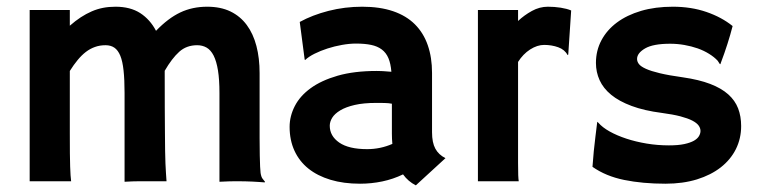

<svg xmlns="http://www.w3.org/2000/svg" viewBox="-20 -540 2270 572"><path d="M68.4 -510.3H188V-463.4Q204.6 -478 220.7 -488.5Q236.8 -499 253.2 -506.1Q269.5 -513.2 286.9 -516.6Q304.2 -520 324.2 -520Q368.2 -520 397.7 -501Q427.2 -481.9 444.8 -448.2Q481 -485.8 517.1 -502.9Q553.2 -520 597.2 -520Q637.2 -520 666.5 -505.9Q695.8 -491.7 715.1 -465.6Q734.4 -439.5 743.9 -403.1Q753.4 -366.7 753.4 -322.3V-202.6Q753.4 -158.7 753.4 -128.2Q753.4 -97.7 753.9 -76.9Q754.4 -56.2 754.9 -43.9Q755.4 -31.7 756.3 -24.9Q758.3 -12.2 762.5 -7.3Q766.6 -2.4 769.5 1.5L768.6 3.4Q761.7 2.9 752.4 2.2Q743.2 1.5 732.2 1Q721.2 0.5 709.2 0.2Q697.3 0 685.5 0Q677.2 0 664.3 0.2Q651.4 0.5 633.8 1.5V-262.7Q633.8 -302.7 629.4 -330.1Q625 -357.4 616.5 -374.3Q607.9 -391.1 595.5 -398.2Q583 -405.3 567.4 -405.3Q535.6 -405.3 513.9 -385.7Q492.2 -366.2 470.7 -329.1V-322.3Q470.7 -262.7 470.9 -219Q471.2 -175.3 471.4 -143.8Q471.7 -112.3 471.9 -90.6Q472.2 -68.8 472.9 -53Q473.6 -37.1 474.4 -24.9Q475.1 -12.7 476.1 0H414.1Q410.2 0 393.8 0Q377.4 0 351.1 1.5V-263.2Q351.1 -302.7 348.1 -330.1Q345.2 -357.4 338.4 -374Q331.5 -390.6 320.8 -397.9Q310.1 -405.3 294.4 -405.3Q277.3 -405.3 262.9 -400.1Q248.5 -395 235.8 -385.3Q223.1 -375.5 211.4 -361.3Q199.7 -347.2 188 -328.6V-141.1Q188 -106.4 188.2 -83Q188.5 -59.6 189 -43.7Q189.5 -27.8 190.2 -17.8Q190.9 -7.8 191.9 0H68.4Z M842.8 -162.1Q842.8 -193.8 858.2 -223.9Q873.5 -253.9 905.3 -277.1Q937 -300.3 986.1 -314.5Q1035.2 -328.6 1102.1 -328.6Q1106.4 -328.6 1111.1 -328.4Q1115.7 -328.1 1120.6 -328.1L1146 -326.2Q1144 -350.6 1137.2 -366.7Q1130.4 -382.8 1117.4 -392.6Q1104.5 -402.3 1085.7 -406.2Q1066.9 -410.2 1040.5 -410.2Q1021 -410.2 998.8 -406.2Q976.6 -402.3 955.6 -395.5Q934.6 -388.7 917 -379.9Q899.4 -371.1 889.2 -361.3L887.7 -362.3L873 -474.6Q910.2 -495.1 958.7 -507.6Q1007.3 -520 1059.1 -520Q1111.8 -520 1151.1 -506.6Q1190.4 -493.2 1216.1 -467.5Q1241.7 -441.9 1254.4 -405.3Q1267.1 -368.7 1267.1 -322.8V-146Q1267.1 -115.2 1276.9 -97.2Q1286.6 -79.1 1307.1 -68.8L1218.8 12.2Q1195.8 0.5 1180.7 -20.5Q1151.4 -6.3 1118.9 0.5Q1086.4 7.3 1052.7 7.3Q1003.4 7.3 964.6 -4.4Q925.8 -16.1 898.7 -37.8Q871.6 -59.6 857.2 -91.1Q842.8 -122.6 842.8 -162.1ZM962.4 -165.5Q962.4 -134.8 990.7 -115.2Q1019 -95.7 1073.7 -95.7Q1113.3 -95.7 1148.9 -111.3Q1147.5 -126 1147.5 -141.6V-231Q1138.7 -232.9 1125.2 -233.2Q1111.8 -233.4 1100.6 -233.4Q1063 -233.4 1036.6 -227.3Q1010.3 -221.2 993.7 -211.2Q977.1 -201.2 969.7 -189.2Q962.4 -177.2 962.4 -165.5Z M1403.8 -510.3H1523.4V-477.5Q1541.5 -494.6 1564.5 -507.3Q1587.4 -520 1612.3 -520Q1631.8 -520 1650.4 -517.1Q1668.9 -514.2 1681.6 -508.8L1672.9 -377.4L1670.9 -376Q1662.6 -392.1 1643.1 -399.2Q1623.5 -406.2 1601.1 -406.2Q1580.6 -406.2 1559.3 -392.6Q1538.1 -378.9 1523.4 -355.5V-54.7Q1523.4 -29.8 1523.9 -18.1Q1524.4 -6.3 1525.4 0H1403.8Z M1745.1 -43Q1746.6 -65.9 1749 -89.8Q1751.5 -113.8 1753.9 -133.1Q1756.3 -152.3 1757.8 -164.8Q1759.3 -177.2 1759.3 -177.2Q1759.8 -177.2 1762.7 -174.3Q1774.4 -160.6 1796.1 -148.4Q1817.9 -136.2 1845.9 -127Q1874 -117.7 1906.5 -112.3Q1939 -106.9 1972.7 -106.9Q2000.5 -106.9 2018.6 -110.8Q2036.6 -114.7 2047.4 -120.8Q2058.1 -127 2062.5 -134.8Q2066.9 -142.6 2066.9 -149.9Q2066.9 -158.2 2061.3 -166Q2055.7 -173.8 2042.5 -180.7Q2029.3 -187.5 2007.1 -193.4Q1984.9 -199.2 1951.7 -203.6Q1898.9 -210.4 1861.6 -224.4Q1824.2 -238.3 1800.8 -257.6Q1777.3 -276.9 1766.4 -301Q1755.4 -325.2 1755.4 -352.5Q1755.4 -389.2 1771.7 -419.9Q1788.1 -450.7 1817.9 -472.9Q1847.7 -495.1 1889.9 -507.6Q1932.1 -520 1984.4 -520Q2039.1 -520 2084.5 -504.4Q2129.9 -488.8 2162.6 -462.4Q2155.8 -436 2147.2 -409.2Q2138.7 -382.3 2127.4 -352.5Q2126.5 -348.6 2125.5 -348.6Q2124.5 -348.6 2122.3 -352.5Q2120.1 -356.4 2118.2 -358.9Q2107.9 -370.1 2092.5 -379.6Q2077.1 -389.2 2058.6 -395.8Q2040 -402.3 2019 -406Q1998 -409.7 1976.6 -409.7Q1925.8 -409.7 1901.9 -395.8Q1877.9 -381.8 1877.9 -364.3Q1877.9 -356.4 1883.5 -349.1Q1889.2 -341.8 1904.3 -335Q1919.4 -328.1 1946 -321.8Q1972.7 -315.4 2014.6 -309.6Q2062.5 -302.7 2095.7 -290Q2128.9 -277.3 2149.4 -259Q2169.9 -240.7 2179 -217Q2188 -193.4 2188 -164.6Q2188 -127.4 2172.4 -95.9Q2156.7 -64.5 2127.4 -41.5Q2098.1 -18.6 2056.4 -5.6Q2014.6 7.3 1962.4 7.3Q1894.5 7.3 1839.6 -3.9Q1784.7 -15.1 1745.1 -43Z"/></svg>

Font: Hammersmith One
Style: Regular
Weight: 400
Designer: Nicole Fally
Foundry: Nicole Fally
Version: Version 1.002